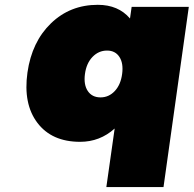

<svg xmlns="http://www.w3.org/2000/svg" viewBox="-20 -575 796 789"><path d="M92.8 -276.9Q110.8 -403.3 189.5 -479.2Q268.1 -555.2 381.8 -555.2Q466.3 -555.2 514.2 -499L521 -546.9H755.9L651.9 193.8H417L451.2 -46.9Q390.6 7.8 309.1 7.8Q192.9 7.8 133.8 -70.1Q74.7 -147.9 92.8 -276.9ZM393.1 -174.8Q427.2 -174.8 451.7 -200.9Q476.1 -227.1 481.9 -271Q487.8 -314.9 470.7 -341.1Q453.6 -367.2 419.9 -367.2Q385.3 -367.2 360.1 -341.1Q335 -314.9 329.1 -271Q323.2 -227.1 340.8 -200.9Q358.4 -174.8 393.1 -174.8Z"/></svg>

Font: Trueno UltraBlack
Style: Italic
Weight: 950
Designer: Julieta Ulanovsky
Foundry: Julieta Ulanovsky
Version: Version 3.001b | FøM Fix